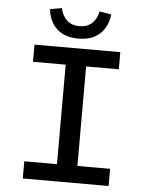

<svg xmlns="http://www.w3.org/2000/svg" viewBox="-57 -890 715 936"><g transform="rotate(5 300.0 -422.0)"><path d="M90 0V-84H250V-571H90V-655H510V-571H350V-84H510V0ZM300 -703Q253 -703 221 -720Q189 -737 171.5 -767Q154 -797 150 -834L208 -844Q214 -810 237 -787Q260 -764 300 -764Q340 -764 363 -787Q386 -810 392 -844L450 -834Q446 -797 428.5 -767Q411 -737 379 -720Q347 -703 300 -703Z"/></g></svg>

Font: Source Code Pro ExtraLight Medium
Style: Regular
Weight: 500
Monospace: yes
Version: Version 1.018;hotconv 1.0.116;makeotfexe 2.5.65601